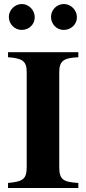

<svg xmlns="http://www.w3.org/2000/svg" viewBox="-20 -936 429 956"><path d="M89 -916C54 -916 24 -886 24 -852C24 -816 53 -787 88 -787C125 -787 153 -815 153 -850C153 -886 123 -916 89 -916ZM298 -916C263 -916 234 -887 234 -852C234 -816 262 -787 297 -787C334 -787 363 -815 363 -850C363 -886 333 -916 298 -916ZM113 -106C113 -44 95 -32 20 -25V0H370V-25C294 -30 275 -41 275 -106V-576C275 -632 296 -648 370 -651V-676H20V-651C92 -646 113 -632 113 -576Z"/></svg>

Font: STIXGeneral
Style: Bold
Weight: 700
Designer: MicroPress Inc., with final additions and corrections provided by Coen Hoffman, Elsevier (retired)
Version: Version 1.1.0